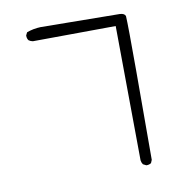

<svg xmlns="http://www.w3.org/2000/svg" viewBox="-64 -541 628 641"><g transform="rotate(-10 250.0 -220.0)"><path d="M381.8 37.6Q382.3 37.6 383.5 37.6Q384.8 37.6 387 37.4Q389.2 37.1 391.1 36.6Q395 35.6 398.4 33.2L402.8 22.9Q403.3 -135.3 403.3 -278.3Q403.3 -433.6 401.4 -464.8Q398.4 -474.1 382.8 -475.1L114.3 -478Q88.9 -477.1 66.9 -468.8L62 -459Q62 -458.5 62 -457.5Q62 -448.2 66.9 -441.9Q72.8 -437.5 80.6 -436L361.8 -438L365.7 18.1Q366.7 25.9 371.1 32.2Z"/></g></svg>

Font: Bakudai
Style: ExtraLight
Weight: 200
Version: Version 1.48